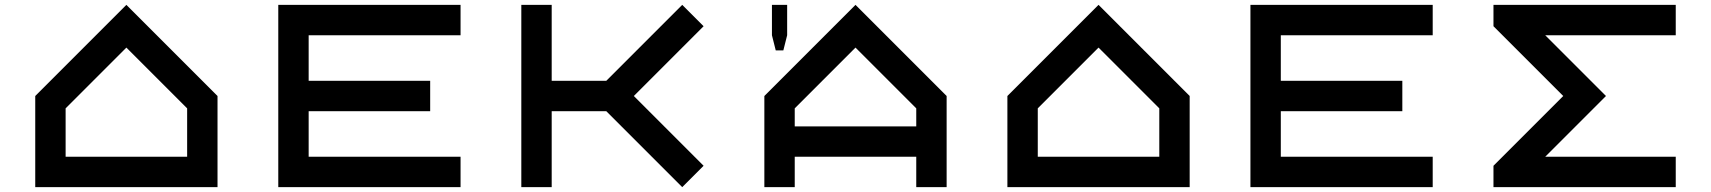

<svg xmlns="http://www.w3.org/2000/svg" viewBox="-20 -770 7040 790"><path d="M750 -125V-324.2L500 -574.2L250 -324.2V-125ZM875 0H125V-375L500 -750L875 -375Z M1250 -125H1875V0H1125V-750H1875V-625H1250V-437.5H1750V-312.5H1250Z M2474.6 -437.5 2787.1 -750 2875 -662.1 2587.9 -375 2875 -87.9 2787.1 0 2474.6 -312.5H2250V0H2125V-750H2250V-437.5Z M3875 0H3750V-125H3250V0H3125V-375L3500 -750L3875 -375ZM3750 -250V-324.2L3500 -574.2L3250 -324.2V-250ZM3156.2 -750H3218.8V-625L3203.1 -562.5H3171.9L3156.2 -625Z M4750 -125V-324.2L4500 -574.2L4250 -324.2V-125ZM4875 0H4125V-375L4500 -750L4875 -375Z M5250 -125H5875V0H5125V-750H5875V-625H5250V-437.5H5750V-312.5H5250Z M6875 -750V-625H6337.9L6587.9 -375L6337.9 -125H6875V0H6125V-87.9L6412.1 -375L6125 -662.1V-750Z"/></svg>

Font: Xanmono
Style: Regular
Weight: 400
Designer: GGBotNet
Foundry: GGBotNet
Version: 1.00